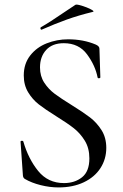

<svg xmlns="http://www.w3.org/2000/svg" viewBox="-20 -808 539 840"><path d="M294 -348Q344 -317 373.5 -294.5Q403 -272 424 -239Q445 -206 445 -161Q445 -112 419.5 -72.5Q394 -33 346.5 -10.5Q299 12 236 12Q198 12 158 2Q118 -8 89 -25Q80 -30 80 -44L70 -187Q69 -191 74.5 -192Q80 -193 82 -189Q104 -113 147 -60Q190 -7 260 -7Q307 -7 339 -32.5Q371 -58 371 -115Q371 -160 351 -192.5Q331 -225 303 -247Q275 -269 225 -300Q177 -330 149.5 -351.5Q122 -373 103 -404.5Q84 -436 84 -478Q84 -529 112 -565Q140 -601 184.5 -618.5Q229 -636 278 -636Q345 -636 399 -613Q415 -606 415 -595L419 -470Q419 -466 413.5 -465.5Q408 -465 407 -469Q397 -521 361 -570Q325 -619 259 -619Q209 -619 182 -589.5Q155 -560 155 -513Q155 -475 173.5 -446.5Q192 -418 219.5 -397.5Q247 -377 294 -348ZM162 -678Q158 -678 157 -682.5Q156 -687 159 -689Q195 -709 262 -755Q294 -777 310 -787Q315 -790 338 -783Q361 -776 378 -767Q395 -758 386 -756Q324 -741 272.5 -722.5Q221 -704 164 -679Z"/></svg>

Font: Cormorant Infant Medium
Style: Regular
Weight: 500
Designer: Christian Thalmann (Catharsis Fonts)
Version: Version 3.000